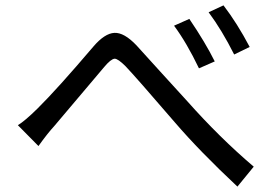

<svg xmlns="http://www.w3.org/2000/svg" viewBox="-20 -731 1040 719"><path d="M689 -660.2Q749 -571.8 784.2 -501L725.1 -475.1Q679.2 -570.8 631.8 -634.8ZM816.9 -710.9Q868.2 -644 915 -555.2L856.9 -526.9Q811 -618.2 761.2 -685.1ZM46.9 -262.2Q73.2 -277.8 121.1 -325.2Q193.8 -397 330.1 -557.1Q372.1 -606 408.2 -607.9Q444.8 -609.9 491.2 -561Q519 -530.8 581.1 -461.9L682.1 -351.1Q803.2 -214.8 930.2 -106.9L869.1 -32.2Q728 -164.1 633.8 -273.9Q490.2 -440.9 450.2 -482.9Q421.9 -511.2 409.2 -511.2Q395 -509.8 370.1 -480L183.1 -258.8Q158.2 -231.9 124 -184.1Z"/></svg>

Font: Black Ops One [rus by aLiNcE]
Style: Regular
Weight: 400
Designer: James Grieshaber
Foundry: James Grieshaber
Version: Version 1.002;May 25, 2024;FontCreator 13.0.0.2680 64-bit